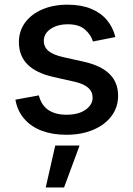

<svg xmlns="http://www.w3.org/2000/svg" viewBox="-20 -570 573 828"><path d="M266.1 11.2Q206.5 11.2 160.4 -6.1Q114.3 -23.4 84.7 -57.4Q55.2 -91.3 46.4 -140.1L147.5 -158.7Q158.2 -116.2 188.5 -95.7Q218.8 -75.2 266.6 -75.2Q318.4 -75.2 348.9 -96.7Q379.4 -118.2 379.4 -148.4Q379.4 -174.8 360.1 -191.7Q340.8 -208.5 302.7 -217.3L211.4 -237.8Q135.7 -254.9 98.6 -292.2Q61.5 -329.6 61.5 -388.2Q61.5 -436.5 88.4 -472.9Q115.2 -509.3 162.6 -529.5Q210 -549.8 271.5 -549.8Q330.1 -549.8 372.6 -532.2Q415 -514.6 441.2 -483.4Q467.3 -452.1 477.5 -410.2L380.9 -391.1Q371.6 -420.9 345.9 -443.1Q320.3 -465.3 272.5 -465.3Q228 -465.3 198.5 -445.3Q168.9 -425.3 168.9 -394Q168.9 -367.2 189 -350.3Q209 -333.5 252.4 -323.7L340.3 -304.2Q416 -287.1 452.6 -250.7Q489.3 -214.4 489.3 -157.2Q489.3 -107.4 460.9 -69.6Q432.6 -31.7 382.3 -10.3Q332 11.2 266.1 11.2ZM177.2 238.3 218.3 57.6H323.2L256.3 238.3Z"/></svg>

Font: Inter 16pt Medium
Style: Regular
Weight: 500
Version: Version 4.001;git-66647c0bb